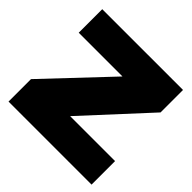

<svg xmlns="http://www.w3.org/2000/svg" viewBox="-179 -865 1027 1027"><g transform="rotate(45 334.0 -352.0)"><path d="M653 -178V0H25V-170L361 -526H30V-704H641V-534L313 -178Z"/></g></svg>

Font: Prodigy Sans Black
Style: Regular
Weight: 900
Designer: Wei Huang
Foundry: Wei Huang
Version: Version 1.003; ttfautohint (v1.8.3)